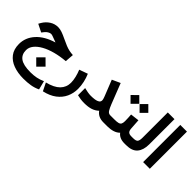

<svg xmlns="http://www.w3.org/2000/svg" viewBox="-32 -1409 2471 2471"><g transform="rotate(45 1204.0 -173.5)"><path d="M347.7 -291.5Q340.3 -294.4 333.7 -297.1Q327.1 -299.8 316.4 -303.7Q283.7 -316.4 262.9 -323.2Q242.2 -330.1 232.9 -330.1Q211.4 -330.1 189 -316.4Q166.5 -302.7 150.4 -281.7L127 -252L20.5 -305.2L38.1 -336.4Q70.3 -390.6 121.1 -423.3Q171.9 -456.1 233.4 -456.1Q268.6 -456.1 307.4 -442.1Q346.2 -428.2 389.6 -407.2Q445.8 -379.9 483.6 -365Q521.5 -350.1 552.7 -343.5Q584 -336.9 620.6 -335L611.3 -215.3Q512.7 -207 428.2 -184.3Q343.8 -161.6 281.2 -126.7Q218.8 -91.8 183.8 -47.9Q148.9 -3.9 148.9 46.4Q148.9 126.5 205.6 167.2Q262.2 208 389.6 208Q447.3 208 496.3 198.2Q545.4 188.5 595.2 165.5L625.5 285.2Q571.3 311 513.2 320.8Q455.1 330.6 382.8 330.6Q281.7 330.6 201.7 301.3Q121.6 272 75.2 210.9Q28.8 149.9 28.8 54.2Q28.8 -62 111.3 -153.8Q193.8 -245.6 347.7 -291.5ZM307.6 18.6 392.6 -65.9 477.5 18.6 392.6 103.5Z M927.2 -301.3Q950.2 -248.5 963.1 -190.2Q976.1 -131.8 976.1 -74.7Q976.1 5.4 944.1 74.7Q912.1 144 846.2 194.3Q780.3 244.6 677.7 267.6L624.5 159.7Q743.2 130.4 799.6 73.5Q856 16.6 856 -66.9Q856 -110.8 843.5 -162.1Q831.1 -213.4 811.5 -259.8Z M1032.7 -146.5Q1062 -139.2 1094.5 -133.3Q1127 -127.4 1154.3 -127.4Q1192.4 -127.4 1225.8 -132.3Q1259.3 -137.2 1279.8 -150.9Q1300.3 -164.6 1300.3 -190.4Q1300.3 -202.1 1294.4 -220.9Q1288.6 -239.7 1284.2 -250L1198.7 -465.3L1310.1 -516.1L1418.9 -237.8Q1438.5 -188 1457.5 -157.5Q1476.6 -127 1508.8 -127H1529.3V0H1508.8Q1415 0 1366.7 -67.9Q1331.5 -33.7 1282.5 -17.1Q1233.4 -0.5 1161.6 -0.5Q1121.6 -0.5 1091.6 -5.1Q1061.5 -9.8 1032.7 -16.6Z M1903.8 0H1892.1Q1802.2 0 1757.8 -58.6Q1728 -28.3 1683.1 -14.2Q1638.2 0 1582.5 0H1509.8V-127H1583.5Q1629.9 -127 1654.3 -133.5Q1678.7 -140.1 1687.7 -158Q1696.8 -175.8 1696.8 -208.5Q1696.8 -236.8 1695.1 -267.1Q1693.4 -297.4 1691.4 -324.2L1810.5 -338.4L1819.8 -197.3Q1822.3 -159.2 1838.9 -143.1Q1855.5 -127 1893.1 -127H1903.8ZM1673.8 -496.6 1753.4 -575.7 1833 -496.1 1753.4 -416.5ZM1509.3 -496.6 1588.9 -575.7 1668.5 -496.6 1588.9 -416.5Z M1884.3 0V-127H1923.8Q1977.5 -127 1992.2 -147.2Q2006.8 -167.5 2006.8 -216.3V-676.8H2128.4V-216.8Q2128.4 -114.3 2080.1 -57.1Q2031.7 0 1923.3 0Z M2233.9 -676.8H2355.5V-0.5H2233.9Z"/></g></svg>

Font: Vazir FD-WOL-UI
Style: Bold-FD-WOL-UI
Weight: 700
Designer: Saber Rastikerdar
Foundry: Saber Rastikerdar
Version: Version 30.0.0